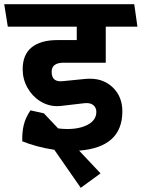

<svg xmlns="http://www.w3.org/2000/svg" viewBox="-47 -711 675 915"><path d="M381.8 -335.9Q448.7 -335.9 492.4 -292.5Q536.1 -249 536.1 -180.2Q536.1 -9.3 330.1 6.8L432.1 115.2L337.9 184.1L211.9 2.9Q126 -10.3 58.1 -38.1L59.1 -39.1Q58.1 -84 66.7 -117.4Q75.2 -150.9 98.1 -185.1L162.1 -170.9L230 -99.1Q251 -96.2 274.9 -96.2Q334 -96.2 373 -117.7Q412.1 -139.2 412.1 -178.2Q412.1 -198.2 397.5 -210.2Q382.8 -222.2 355 -219.2L243.2 -206.1Q237.3 -205.1 226.1 -205.1Q182.1 -205.1 144 -229Q106 -252.9 83.5 -293.5Q61 -334 61 -380.9Q61 -450.7 104 -485.4Q147 -520 227.1 -520H318.8V-584H-9.8L-26.9 -690.9H592.8L607.9 -584H457V-412.1H255.9Q198.7 -412.1 199.2 -368.2Q199.2 -318.4 252 -324.2L360.8 -335Q367.7 -335.9 381.8 -335.9Z"/></svg>

Font: Kadwa
Style: Regular
Weight: 400
Designer: Sol Matas
Foundry: Sol Matas
Version: Version 1.000;PS 001.000;hotconv 1.0.70;makeotf.lib2.5.58329